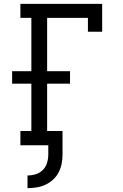

<svg xmlns="http://www.w3.org/2000/svg" viewBox="-20 -755 640 998"><path d="M123 223V157Q145 157 166 150.5Q187 144 202.5 128.5Q218 113 224.5 91.5Q231 70 231 48V0H86V-74H143V-320H43V-385H143V-662H86V-735H511V-590H437V-662H225V-385H344V-320H225V-74H305V48Q305 72 300.5 95.5Q296 119 285 140.5Q274 162 256 178.5Q238 195 216.5 205Q195 215 171 219Q147 223 123 223Z"/></svg>

Font: Iosevka Etoile
Style: Regular
Weight: 400
Designer: Belleve Invis
Foundry: Belleve Invis
Version: Version 33.2.4